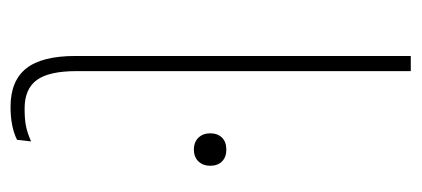

<svg xmlns="http://www.w3.org/2000/svg" viewBox="-232 -538 780 355"><g transform="rotate(90 157.5 -360.0)"><path d="M111 -112Q111 -61 127.5 -38.5Q144 -16 180 -16Q200 -16 212.5 -18.5Q225 -21 241 -28L238 -2Q214 10 177 10Q129 10 106 -19Q83 -48 83 -110V-730H111ZM286 -359Q286 -346 278 -337.5Q270 -329 256 -329Q242 -329 234 -337.5Q226 -346 226 -359Q226 -373 234 -381Q242 -389 256 -389Q270 -389 278 -381Q286 -373 286 -359Z"/></g></svg>

Font: Work Sans ExtraLight
Style: Regular
Weight: 280
Designer: Wei Huang
Foundry: Wei Huang
Version: Version 1.500